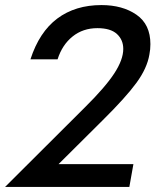

<svg xmlns="http://www.w3.org/2000/svg" viewBox="-38 -737 644 757"><path d="M555 -563Q555 -641 500 -679Q445 -717 362 -717Q259 -717 188 -664Q117 -611 82 -503H189Q207 -560 248 -593Q289 -626 346 -626Q398 -626 423 -603Q448 -580 448 -544Q448 -502 412.5 -447.5Q377 -393 296 -313L-18 0H472L488 -90H193L366 -262Q458 -353 500 -410.5Q542 -468 551 -522Q555 -542 555 -563Z"/></svg>

Font: Geom
Style: Italic
Weight: 400
Italic angle: -10°
Version: Version 1.102